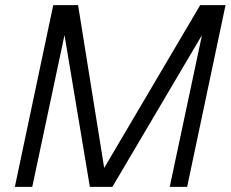

<svg xmlns="http://www.w3.org/2000/svg" viewBox="-20 -730 901 750"><path d="M38 0H106L232 -593L331 0H419L769 -593L643 0H711L861 -710H762L387 -74L285 -710H188Z"/></svg>

Font: Geist Light
Style: Italic
Weight: 300
Italic angle: -12°
Designer: Basement.studio, Andrés Briganti, Mateo Zaragoza
Foundry: Basement.studio, Vercel, Andrés Briganti, Guido Ferreyra, Mateo Zaragoza
Version: Version 1.500